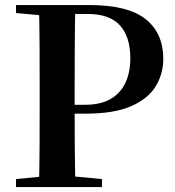

<svg xmlns="http://www.w3.org/2000/svg" viewBox="-20 -761 713 781"><path d="M45.1 0V-32.6L198.2 -47.3H238.9L394.7 -32.6V0ZM138.6 0Q140.6 -85.2 141 -171.8Q141.4 -258.5 141.4 -346.1V-393.6Q141.4 -481.3 141 -567.7Q140.6 -654.1 138.6 -740.5H286.3Q284.6 -655.6 284.1 -568.4Q283.6 -481.3 283.6 -393.6V-323.6Q283.6 -252.8 284.1 -169.7Q284.6 -86.6 286.3 0ZM212.6 -298.7V-334.8H325.7Q389.9 -334.8 430.4 -358.7Q470.9 -382.6 490.5 -424.9Q510.1 -467.3 510.1 -522.8Q510.1 -612.4 467.4 -658.3Q424.8 -704.1 338.9 -704.1H212.6V-740.5H341.3Q501.4 -740.5 572.8 -682.9Q644.2 -625.3 644.2 -522Q644.2 -460.3 613 -409.5Q581.7 -358.6 512.5 -328.7Q443.3 -298.7 329.1 -298.7ZM45.1 -707.9V-740.5H212.6V-694.2H198.2Z"/></svg>

Font: Noto Serif KR ExtraLight
Style: Regular
Weight: 200
Designer: Ryoko NISHIZUKA 西塚涼子 (kana & ideographs); Frank Grießhammer (Latin, Greek & Cyrillic); Wenlong ZHANG 张文龙 (bopomofo); San
Foundry: Adobe
Version: Version 2.002-H1;hotconv 1.1.0;makeotfexe 2.6.0